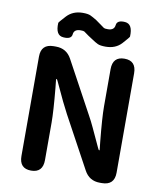

<svg xmlns="http://www.w3.org/2000/svg" viewBox="-101 -1044 951 1125"><g transform="rotate(10 374.5 -481.5)"><path d="M161 0Q91 0 91 -75V-666Q91 -741 166 -741H179Q242 -741 272 -686L438 -380Q457 -346 473 -311L525 -199Q531 -186 533.5 -186Q536 -186 536 -191L531 -238Q517 -379 517 -445V-666Q517 -741 587 -741Q657 -741 657 -666V-75Q657 0 582 0H570Q507 0 477 -56L311 -362Q293 -396 276 -431L224 -542Q218 -555 215.5 -555Q213 -555 213 -550L218 -502Q231 -364 231 -297V-75Q231 0 161 0ZM465 -791Q433 -791 418 -798Q403 -805 381 -820Q358 -834 327 -857Q322 -860 305 -860Q266 -860 263 -829Q260 -798 212 -802Q164 -805 168 -880Q168 -884 206 -925Q242 -963 300 -963Q331 -963 346 -956Q361 -949 384 -935Q406 -920 437 -897Q442 -894 460 -894Q498 -894 501.5 -925.5Q505 -957 553 -953Q600 -949 596 -874Q596 -870 559 -829Q524 -791 465 -791Z"/></g></svg>

Font: Resource Han Rounded JP
Style: Bold
Weight: 700
Designer: Cyano Hao (round all glyphs); Ryoko NISHIZUKA 西塚涼子 (kana, bopomofo & ideographs); Paul D. Hunt (Latin, Greek & Cyrillic)
Foundry: Cyano Hao
Version: 0.990